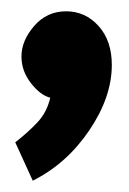

<svg xmlns="http://www.w3.org/2000/svg" viewBox="-20 -762 228 340"><path d="M178 -647Q178 -590 138 -531Q98 -472 38 -442L7 -510Q29 -527 46 -545Q63 -563 69 -589Q52 -593 35 -614.5Q18 -636 18 -662Q18 -690 40.5 -716Q63 -742 97 -742Q131 -742 154.5 -716Q178 -690 178 -647Z"/></svg>

Font: Palanquin Dark Medium
Style: Regular
Weight: 500
Designer: Pria Ravichandran
Version: Version 1.001